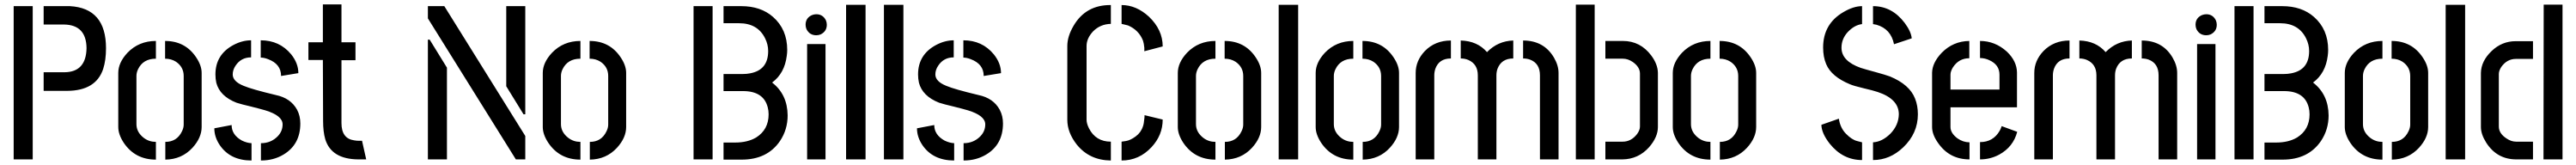

<svg xmlns="http://www.w3.org/2000/svg" viewBox="-20 -711 11496 736"><path d="M41 0H126V-683.6H41ZM174.8 -305.7H280.3Q408.2 -306.6 440.4 -403.3Q453.1 -442.4 453.1 -496.1Q453.1 -674.8 292 -683.6Q286.1 -683.6 280.3 -683.6H174.8V-601.6H266.6Q365.2 -599.6 366.2 -496.1Q364.3 -389.6 267.6 -388.7H174.8Z M507.8 -144.5V-385.7Q507.8 -431.6 548.8 -475.6Q599.6 -528.3 675.8 -528.3V-449.2Q618.2 -449.2 595.7 -401.4Q588.9 -386.7 588.9 -372.1V-157.2Q588.9 -121.1 622.1 -95.7Q645.5 -78.1 675.8 -78.1V1Q583 1 532.2 -74.2Q507.8 -111.3 507.8 -144.5ZM717.8 1V-78.1Q769.5 -78.1 792 -125Q799.8 -140.6 799.8 -155.3V-372.1Q799.8 -412.1 765.6 -435.5Q744.1 -449.2 716.8 -449.2V-528.3Q806.6 -528.3 855.5 -455.1Q879.9 -418.9 879.9 -385.7V-144.5Q879.9 -96.7 838.9 -51.8Q791 0 717.8 1Z M936.5 -138.7 1013.7 -153.3Q1013.7 -109.4 1059.6 -84Q1082 -73.2 1102.5 -72.3V4.9Q1007.8 4.9 960.9 -63.5Q936.5 -99.6 936.5 -138.7ZM941.4 -378.9Q941.4 -467.8 1022.5 -510.7Q1061.5 -531.2 1100.6 -531.2V-455.1Q1055.7 -455.1 1031.2 -418Q1018.6 -399.4 1018.6 -378.9Q1018.6 -347.7 1067.4 -328.1Q1104.5 -312.5 1210.9 -287.1Q1277.3 -273.4 1305.7 -221.7Q1320.3 -194.3 1320.3 -160.2Q1320.3 -66.4 1245.1 -21.5Q1201.2 4.9 1144.5 4.9V-72.3Q1189.5 -72.3 1219.7 -103.5Q1241.2 -126 1241.2 -156.2Q1241.2 -195.3 1164.1 -218.8Q1144.5 -224.6 1101.6 -235.4Q1055.7 -246.1 1035.2 -252.9Q960.9 -282.2 945.3 -341.8Q941.4 -359.4 941.4 -378.9ZM1143.6 -454.1V-531.2Q1227.5 -531.2 1279.3 -468.8Q1311.5 -428.7 1311.5 -384.8L1234.4 -372.1Q1234.4 -425.8 1175.8 -447.3Q1158.2 -454.1 1143.6 -454.1Z M1356.4 -443.4V-522.5H1420.9V-691.4H1503.9V-522.5H1566.4V-442.4H1503.9V-162.1Q1503.9 -92.8 1560.5 -85Q1571.3 -83 1582 -83H1595.7L1614.3 0H1579.1Q1459 -1 1431.6 -89.8Q1421.9 -123 1421.9 -171.9L1420.9 -443.4Z M1889.6 0V-534.2H1897.5L1974.6 -409.2V0ZM1889.6 -628.9V-683.6H1962.9L2324.2 -104.5V0H2282.2ZM2239.3 -326.2V-683.6H2324.2V-201.2H2316.4Z M2402.3 -144.5V-385.7Q2402.3 -431.6 2443.4 -475.6Q2494.1 -528.3 2570.3 -528.3V-449.2Q2512.7 -449.2 2490.2 -401.4Q2483.4 -386.7 2483.4 -372.1V-157.2Q2483.4 -121.1 2516.6 -95.7Q2540 -78.1 2570.3 -78.1V1Q2477.5 1 2426.8 -74.2Q2402.3 -111.3 2402.3 -144.5ZM2612.3 1V-78.1Q2664.1 -78.1 2686.5 -125Q2694.3 -140.6 2694.3 -155.3V-372.1Q2694.3 -412.1 2660.2 -435.5Q2638.7 -449.2 2611.3 -449.2V-528.3Q2701.2 -528.3 2750 -455.1Q2774.4 -418.9 2774.4 -385.7V-144.5Q2774.4 -96.7 2733.4 -51.8Q2685.5 0 2612.3 1Z M3075.2 0H3160.2V-683.6H3075.2ZM3209 1H3290Q3404.3 1 3460.9 -82Q3495.1 -132.8 3495.1 -196.3Q3494.1 -290 3425.8 -342.8Q3481.4 -383.8 3491.2 -461.9Q3493.2 -475.6 3493.2 -488.3Q3493.2 -580.1 3429.7 -635.7Q3375 -683.6 3288.1 -683.6H3209V-607.4H3278.3Q3361.3 -607.4 3394.5 -540Q3408.2 -512.7 3408.2 -483.4Q3408.2 -398.4 3327.1 -383.8Q3312.5 -380.9 3295.9 -380.9H3209V-304.7H3295.9Q3387.7 -304.7 3406.2 -232.4Q3410.2 -217.8 3410.2 -201.2Q3410.2 -132.8 3354.5 -97.7Q3316.4 -75.2 3260.7 -75.2H3209Z M3575.2 -600.6Q3575.2 -630.9 3603.5 -643.6Q3613.3 -647.5 3623 -647.5Q3652.3 -647.5 3666 -620.1Q3669.9 -610.4 3669.9 -600.6Q3669.9 -571.3 3642.6 -557.6Q3632.8 -553.7 3623 -553.7Q3592.8 -553.7 3579.1 -581.1Q3575.2 -590.8 3575.2 -600.6ZM3582 0V-514.6H3664.1V0Z M3755.9 0V-689.5H3842.8V0Z M3924.8 0V-689.5H4011.7V0Z M4072.3 -138.7 4149.4 -153.3Q4149.4 -109.4 4195.3 -84Q4217.8 -73.2 4238.3 -72.3V4.9Q4143.6 4.9 4096.7 -63.5Q4072.3 -99.6 4072.3 -138.7ZM4077.1 -378.9Q4077.1 -467.8 4158.2 -510.7Q4197.3 -531.2 4236.3 -531.2V-455.1Q4191.4 -455.1 4167 -418Q4154.3 -399.4 4154.3 -378.9Q4154.3 -347.7 4203.1 -328.1Q4240.2 -312.5 4346.7 -287.1Q4413.1 -273.4 4441.4 -221.7Q4456.1 -194.3 4456.1 -160.2Q4456.1 -66.4 4380.9 -21.5Q4336.9 4.9 4280.3 4.9V-72.3Q4325.2 -72.3 4355.5 -103.5Q4377 -126 4377 -156.2Q4377 -195.3 4299.8 -218.8Q4280.3 -224.6 4237.3 -235.4Q4191.4 -246.1 4170.9 -252.9Q4096.7 -282.2 4081.1 -341.8Q4077.1 -359.4 4077.1 -378.9ZM4279.3 -454.1V-531.2Q4363.3 -531.2 4415 -468.8Q4447.3 -428.7 4447.3 -384.8L4370.1 -372.1Q4370.1 -425.8 4311.5 -447.3Q4293.9 -454.1 4279.3 -454.1Z M4743.2 -176.8Q4743.2 -120.1 4785.2 -66.4Q4841.8 3.9 4937.5 4.9V-79.1Q4870.1 -79.1 4839.8 -138.7Q4829.1 -160.2 4829.1 -176.8V-505.9Q4829.1 -540 4858.4 -571.3Q4890.6 -603.5 4937.5 -604.5V-688.5Q4826.2 -689.5 4771.5 -596.7Q4743.2 -548.8 4743.2 -505.9ZM4985.4 4.9Q5063.5 4.9 5119.1 -54.7Q5168.9 -108.4 5168.9 -177.7L5087.9 -197.3Q5087.9 -186.5 5086.9 -181.6Q5085 -159.2 5081.1 -148.4Q5072.3 -120.1 5048.3 -102.5Q5024.4 -85 5004.9 -82L4985.4 -79.1ZM4985.4 -604.5Q4985.4 -604.5 5013.7 -597.7Q5062.5 -577.1 5081.1 -529.3Q5085 -517.6 5086.9 -498V-482.4L5168.9 -503.9Q5168.9 -578.1 5107.4 -636.7Q5050.8 -688.5 4985.4 -688.5Z M5236.3 -144.5V-385.7Q5236.3 -431.6 5277.3 -475.6Q5328.1 -528.3 5404.3 -528.3V-449.2Q5346.7 -449.2 5324.2 -401.4Q5317.4 -386.7 5317.4 -372.1V-157.2Q5317.4 -121.1 5350.6 -95.7Q5374 -78.1 5404.3 -78.1V1Q5311.5 1 5260.7 -74.2Q5236.3 -111.3 5236.3 -144.5ZM5446.3 1V-78.1Q5498 -78.1 5520.5 -125Q5528.3 -140.6 5528.3 -155.3V-372.1Q5528.3 -412.1 5494.1 -435.5Q5472.7 -449.2 5445.3 -449.2V-528.3Q5535.2 -528.3 5584 -455.1Q5608.4 -418.9 5608.4 -385.7V-144.5Q5608.4 -96.7 5567.4 -51.8Q5519.5 0 5446.3 1Z M5686.5 0V-689.5H5773.4V0Z M5851.6 -144.5V-385.7Q5851.6 -431.6 5892.6 -475.6Q5943.4 -528.3 6019.5 -528.3V-449.2Q5961.9 -449.2 5939.5 -401.4Q5932.6 -386.7 5932.6 -372.1V-157.2Q5932.6 -121.1 5965.8 -95.7Q5989.3 -78.1 6019.5 -78.1V1Q5926.8 1 5876 -74.2Q5851.6 -111.3 5851.6 -144.5ZM6061.5 1V-78.1Q6113.3 -78.1 6135.7 -125Q6143.6 -140.6 6143.6 -155.3V-372.1Q6143.6 -412.1 6109.4 -435.5Q6087.9 -449.2 6060.5 -449.2V-528.3Q6150.4 -528.3 6199.2 -455.1Q6223.6 -418.9 6223.6 -385.7V-144.5Q6223.6 -96.7 6182.6 -51.8Q6134.8 0 6061.5 1Z M6297.9 0V-385.7Q6297.9 -440.4 6338.9 -483.4Q6384.8 -530.3 6455.1 -530.3V-450.2Q6402.3 -450.2 6385.7 -404.3Q6380.9 -389.6 6380.9 -375V0ZM6499 -450.2V-530.3Q6573.2 -528.3 6616.2 -478.5Q6665 -528.3 6733.4 -530.3V-450.2Q6680.7 -450.2 6663.1 -404.3Q6658.2 -390.6 6658.2 -375V0H6575.2V-375Q6575.2 -424.8 6533.2 -443.4Q6517.6 -450.2 6499 -450.2ZM6777.3 -450.2V-530.3Q6870.1 -530.3 6915 -454.1Q6935.5 -418.9 6935.5 -385.7V0H6852.5V-375Q6852.5 -428.7 6807.6 -445.3Q6793.9 -450.2 6777.3 -450.2Z M7012.7 0V-690.4H7096.7V0ZM7144.5 0V-79.1H7221.7Q7259.8 -79.1 7286.1 -113.3Q7298.8 -130.9 7298.8 -146.5V-382.8Q7298.8 -412.1 7266.6 -434.6Q7245.1 -449.2 7222.7 -449.2H7144.5V-528.3H7222.7Q7300.8 -528.3 7349.6 -462.9Q7377.9 -424.8 7378.9 -386.7V-144.5Q7378.9 -99.6 7339.8 -54.7Q7292 -1 7220.7 0Z M7445.3 -144.5V-385.7Q7445.3 -431.6 7486.3 -475.6Q7537.1 -528.3 7613.3 -528.3V-449.2Q7555.7 -449.2 7533.2 -401.4Q7526.4 -386.7 7526.4 -372.1V-157.2Q7526.4 -121.1 7559.6 -95.7Q7583 -78.1 7613.3 -78.1V1Q7520.5 1 7469.7 -74.2Q7445.3 -111.3 7445.3 -144.5ZM7655.3 1V-78.1Q7707 -78.1 7729.5 -125Q7737.3 -140.6 7737.3 -155.3V-372.1Q7737.3 -412.1 7703.1 -435.5Q7681.6 -449.2 7654.3 -449.2V-528.3Q7744.1 -528.3 7793 -455.1Q7817.4 -418.9 7817.4 -385.7V-144.5Q7817.4 -96.7 7776.4 -51.8Q7728.5 0 7655.3 1Z M8108.4 -154.3 8186.5 -181.6Q8192.4 -140.6 8218.3 -114.3Q8244.1 -87.9 8267.6 -82L8290 -76.2V2.9Q8204.1 2.9 8145.5 -70.3Q8109.4 -116.2 8108.4 -154.3ZM8116.2 -499Q8116.2 -604.5 8207 -657.2Q8252 -683.6 8290 -683.6V-603.5Q8255.9 -599.6 8225.6 -567.4Q8198.2 -537.1 8198.2 -498Q8198.2 -438.5 8284.2 -408.2Q8305.7 -401.4 8349.6 -389.6Q8395.5 -377 8414.1 -370.1Q8502 -334 8526.4 -271.5Q8539.1 -240.2 8539.1 -201.2Q8539.1 -116.2 8473.6 -53.7Q8414.1 2.9 8338.9 2.9V-76.2Q8378.9 -78.1 8416 -114.3Q8453.1 -152.3 8454.1 -201.2Q8454.1 -269.5 8359.4 -300.8Q8338.9 -307.6 8296.9 -317.4Q8252 -328.1 8236.3 -335Q8153.3 -369.1 8129.9 -424.8Q8116.2 -457 8116.2 -499ZM8338.9 -603.5V-683.6Q8423.8 -683.6 8480.5 -608.4Q8508.8 -570.3 8511.7 -540L8432.6 -513.7Q8418.9 -582 8354.5 -600.6Q8338.9 -603.5 8338.9 -603.5Z M8602.5 -144.5V-386.7Q8603.5 -431.6 8645.5 -475.6Q8696.3 -527.3 8768.6 -528.3V-451.2Q8721.7 -451.2 8695.3 -410.2Q8684.6 -392.6 8684.6 -377.9V-311.5H8903.3V-377.9Q8903.3 -421.9 8858.4 -442.4Q8837.9 -452.1 8816.4 -452.1V-528.3Q8883.8 -528.3 8936.5 -480.5Q8980.5 -438.5 8981.4 -387.7V-232.4H8684.6V-144.5Q8684.6 -117.2 8715.8 -93.8Q8741.2 -76.2 8769.5 -76.2V0Q8680.7 0 8629.9 -72.3Q8602.5 -110.4 8602.5 -144.5ZM8816.4 0V-77.1Q8875 -77.1 8904.3 -127.9Q8910.2 -138.7 8913.1 -148.4L8982.4 -123Q8964.8 -55.7 8902.3 -21.5Q8862.3 0 8816.4 0Z M9058.6 0V-385.7Q9058.6 -440.4 9099.6 -483.4Q9145.5 -530.3 9215.8 -530.3V-450.2Q9163.1 -450.2 9146.5 -404.3Q9141.6 -389.6 9141.6 -375V0ZM9259.8 -450.2V-530.3Q9334 -528.3 9377 -478.5Q9425.8 -528.3 9494.1 -530.3V-450.2Q9441.4 -450.2 9423.8 -404.3Q9418.9 -390.6 9418.9 -375V0H9335.9V-375Q9335.9 -424.8 9293.9 -443.4Q9278.3 -450.2 9259.8 -450.2ZM9538.1 -450.2V-530.3Q9630.9 -530.3 9675.8 -454.1Q9696.3 -418.9 9696.3 -385.7V0H9613.3V-375Q9613.3 -428.7 9568.4 -445.3Q9554.7 -450.2 9538.1 -450.2Z M9778.3 -600.6Q9778.3 -630.9 9806.6 -643.6Q9816.4 -647.5 9826.2 -647.5Q9855.5 -647.5 9869.1 -620.1Q9873 -610.4 9873 -600.6Q9873 -571.3 9845.7 -557.6Q9835.9 -553.7 9826.2 -553.7Q9795.9 -553.7 9782.2 -581.1Q9778.3 -590.8 9778.3 -600.6ZM9785.2 0V-514.6H9867.2V0Z M9952.1 0H10037.1V-683.6H9952.1ZM10085.9 1H10167Q10281.2 1 10337.9 -82Q10372.1 -132.8 10372.1 -196.3Q10371.1 -290 10302.7 -342.8Q10358.4 -383.8 10368.2 -461.9Q10370.1 -475.6 10370.1 -488.3Q10370.1 -580.1 10306.6 -635.7Q10252 -683.6 10165 -683.6H10085.9V-607.4H10155.3Q10238.3 -607.4 10271.5 -540Q10285.2 -512.7 10285.2 -483.4Q10285.2 -398.4 10204.1 -383.8Q10189.5 -380.9 10172.9 -380.9H10085.9V-304.7H10172.9Q10264.6 -304.7 10283.2 -232.4Q10287.1 -217.8 10287.1 -201.2Q10287.1 -132.8 10231.4 -97.7Q10193.4 -75.2 10137.7 -75.2H10085.9Z M10444.3 -144.5V-385.7Q10444.3 -431.6 10485.4 -475.6Q10536.1 -528.3 10612.3 -528.3V-449.2Q10554.7 -449.2 10532.2 -401.4Q10525.4 -386.7 10525.4 -372.1V-157.2Q10525.4 -121.1 10558.6 -95.7Q10582 -78.1 10612.3 -78.1V1Q10519.5 1 10468.8 -74.2Q10444.3 -111.3 10444.3 -144.5ZM10654.3 1V-78.1Q10706.1 -78.1 10728.5 -125Q10736.3 -140.6 10736.3 -155.3V-372.1Q10736.3 -412.1 10702.1 -435.5Q10680.7 -449.2 10653.3 -449.2V-528.3Q10743.2 -528.3 10792 -455.1Q10816.4 -418.9 10816.4 -385.7V-144.5Q10816.4 -96.7 10775.4 -51.8Q10727.5 0 10654.3 1Z M10894.5 0V-689.5H10981.4V0Z M11051.8 -144.5V-385.7Q11052.7 -438.5 11099.6 -483.4Q11145.5 -527.3 11207 -527.3H11284.2V-448.2H11208Q11168 -448.2 11142.6 -412.1Q11131.8 -395.5 11131.8 -380.9V-146.5Q11131.8 -115.2 11167 -92.8Q11187.5 -79.1 11209 -79.1H11284.2V0H11210Q11123 0 11075.2 -75.2Q11051.8 -112.3 11051.8 -144.5ZM11331.1 0 11332 -690.4H11416V0Z"/></svg>

Font: Post No Bills Colombo SemiBold
Style: Regular
Weight: 600
Designer: Kosala Senevirathne, Siva Puranthara, Lasantha Premarathna, Tharique Azeez
Foundry: Mooniak
Version: Version 1.220 ; ttfautohint (v1.6)